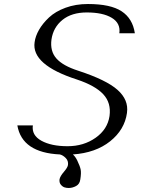

<svg xmlns="http://www.w3.org/2000/svg" viewBox="-20 -770 706 956"><path d="M276.4 123Q279.3 107.4 297.9 85.9Q316.4 64.5 318.4 51.8Q321.3 31.2 307.6 17.1Q293.9 2.9 278.3 -1Q89.8 -9.8 66.4 -145.5H143.6Q136.7 -96.7 186 -69.3Q235.4 -42 316.4 -42Q396.5 -42 456.1 -84Q515.6 -126 525.4 -192.4Q534.2 -257.8 494.1 -300.8Q454.1 -343.8 363.3 -374Q135.7 -447.3 152.3 -559.6Q156.2 -589.8 174.3 -621.6Q192.4 -653.3 224.1 -683.1Q255.9 -712.9 306.2 -731.4Q356.4 -750 418 -750Q530.3 -750 585.4 -713.9Q640.6 -677.7 651.4 -604.5H574.2Q581.1 -654.3 536.6 -681.2Q492.2 -708 412.1 -708Q336.9 -708 291 -670.9Q245.1 -633.8 236.3 -573.2Q228.5 -515.6 260.7 -479Q293 -442.4 369.1 -418Q509.8 -372.1 565.4 -322.3Q621.1 -272.5 612.3 -209V-208Q600.6 -124 528.3 -66.4Q456.1 -8.8 342.8 -1Q354.5 8.8 364.3 28.3Q378.9 58.6 381.8 75.2Q384.8 91.8 379.9 123Q377 146.5 358.9 156.2Q340.8 166 322.3 166Q311.5 166 301.8 163.1Q292 160.2 283.2 149.9Q274.4 139.6 276.4 123Z"/></svg>

Font: okolaks
Style: RegularItalic
Weight: 500
Italic angle: -8°
Version: Version 000.6.0